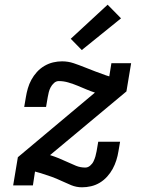

<svg xmlns="http://www.w3.org/2000/svg" viewBox="-20 -789 640 817"><path d="M329 8Q305 8 283 -1Q261 -10 241 -19.5Q221 -29 199 -37Q177 -45 154 -52L129 -59L120 0H36L56 -120L384 -395Q365 -401 346.5 -409Q328 -417 309.5 -424.5Q291 -432 271 -438Q251 -444 230 -444Q219 -444 210 -436Q201 -428 195.5 -417.5Q190 -407 187.5 -396.5Q185 -386 183 -375L176 -334H83L90 -375Q93 -394 98.5 -413Q104 -432 113.5 -449.5Q123 -467 137 -482.5Q151 -498 169 -508.5Q187 -519 206 -523.5Q225 -528 244 -528Q270 -528 293.5 -520Q317 -512 339.5 -503Q362 -494 385.5 -485Q409 -476 432 -468L445 -464L454 -520H538L518 -400L193 -129Q212 -123 230.5 -115.5Q249 -108 267 -99.5Q285 -91 303.5 -83.5Q322 -76 343 -76Q354 -76 363.5 -84Q373 -92 378 -102.5Q383 -113 386 -123.5Q389 -134 391 -145L398 -186H491L484 -145Q481 -126 475 -107Q469 -88 459.5 -70.5Q450 -53 436 -37.5Q422 -22 404.5 -11.5Q387 -1 367.5 3.5Q348 8 329 8ZM328 -576 281 -624 438 -769 495 -711Z"/></svg>

Font: Iosevka Etoile Medium
Style: Italic
Weight: 500
Italic angle: -9°
Designer: Belleve Invis
Foundry: Belleve Invis
Version: Version 22.1.2; ttfautohint (v1.8.4)